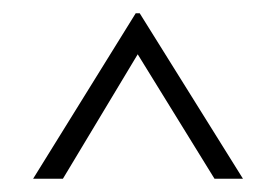

<svg xmlns="http://www.w3.org/2000/svg" viewBox="-20 -656 417 290"><path d="M185 -636H191L347 -386H304L188 -574L75 -386H30Z"/></svg>

Font: Lineal Thin
Style: Regular
Weight: 200
Designer: Created by Frank Adebiaye with contributions from Anton Moglia & Ariel Martín Pérez
Created by Frank ADEBIAYE with FontF
Foundry: Velvetyne Type Foundry
Version: Version 2.000;Glyphs 3.2 (3227)